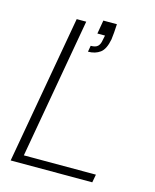

<svg xmlns="http://www.w3.org/2000/svg" viewBox="-110 -800 706 875"><g transform="rotate(15 243.0 -362.5)"><path d="M25 0 149 -700H194L77 -38H417L410 0ZM237 -570 242 -599Q265 -599 275 -608.5Q285 -618 288 -637L293 -661H257L268 -725H332Q331 -702 329.5 -685.5Q328 -669 326 -652Q317 -604 294 -587Q271 -570 237 -570Z"/></g></svg>

Font: DM Sans 28pt ExtraLight
Style: Italic
Weight: 250
Italic angle: -10°
Version: Version 4.004;gftools[0.9.30]